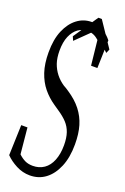

<svg xmlns="http://www.w3.org/2000/svg" viewBox="-170 -918 637 975"><g transform="rotate(20 149.0 -430.0)"><path d="M-4.4 -55.2Q-2 -133.8 1 -219.2H34.7Q41.5 -146 48.3 -78.6Q65.9 -62 83.7 -53.5Q101.6 -44.9 126 -44.9Q160.6 -44.9 186.5 -62.7Q212.4 -80.6 226.3 -115.5Q240.2 -150.4 240.2 -196.8Q240.2 -236.8 230.7 -264.6Q221.2 -292.5 201.7 -313.5Q182.1 -334.5 151.9 -354.5Q151.9 -354.5 123.5 -374Q88.4 -397.9 61.8 -430.4Q35.2 -462.9 20 -508.1Q4.9 -553.2 4.9 -614.7Q4.9 -684.6 25.4 -732.9Q45.9 -781.2 80.6 -807.6Q115.2 -834 158.7 -834Q192.4 -834 220.2 -818.1Q248 -802.2 269.5 -774.9Q267.6 -704.6 265.1 -624H231Q224.1 -695.3 216.8 -756.8Q216.3 -762.2 215.8 -758.3Q189.5 -783.7 155.8 -783.7Q127 -783.7 104 -767.6Q81.1 -751 67.6 -719.5Q54.2 -688 54.2 -641.6Q54.2 -602.5 64 -573.7Q84 -516.6 135.7 -481.9Q150.4 -474.1 165 -463.9Q210.4 -434.1 238 -398.7Q265.6 -363.3 278.3 -320.6Q291 -277.8 291 -220.7Q291 -149.9 269.8 -99.1Q248.5 -48.3 212.4 -21.2Q176.3 5.9 128.4 5.9Q89.4 5.9 54.2 -12.5Q19 -30.8 -4.4 -55.2ZM290.5 -732.9 281.2 -711.4 191.4 -798.8 102.1 -711.4 92.8 -732.9 182.6 -865.7H201.2Z"/></g></svg>

Font: Scarab Serif
Style: Condensed-Light
Weight: 300
Designer: John Roberts
Foundry: Scarab
Version: 1.0